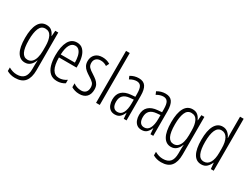

<svg xmlns="http://www.w3.org/2000/svg" viewBox="-75 -1476 3173 2433"><g transform="rotate(30 1511.5 -259.5)"><path d="M201 -542Q247 -542 276 -517.5Q305 -493 321 -453H325L331 -532H375V20Q375 128 329.5 184.5Q284 241 185 241Q119 241 65 210V158Q95 175 123.5 183.5Q152 192 184 192Q252 192 287 154.5Q322 117 322 30V-2Q322 -21 322.5 -43.5Q323 -66 325 -93H322Q305 -46 273.5 -18Q242 10 196 10Q123 10 83.5 -58Q44 -126 44 -264Q44 -398 83.5 -470Q123 -542 201 -542ZM209 -494Q150 -494 124.5 -432.5Q99 -371 99 -264Q99 -147 126 -92.5Q153 -38 207 -38Q247 -38 272.5 -64Q298 -90 310 -134.5Q322 -179 322 -233V-300Q322 -389 295.5 -441.5Q269 -494 209 -494Z M647 -542Q701 -542 734 -509Q767 -476 782.5 -422Q798 -368 798 -305V-263H540Q541 -37 670 -37Q726 -37 780 -74V-23Q755 -7 726.5 1.5Q698 10 666 10Q603 10 563.5 -24.5Q524 -59 505.5 -121Q487 -183 487 -265Q487 -395 527 -468.5Q567 -542 647 -542ZM647 -496Q600 -496 572.5 -449.5Q545 -403 541 -307H748Q748 -358 738 -401Q728 -444 705.5 -470Q683 -496 647 -496Z M1134 -134Q1134 -66 1097.5 -28Q1061 10 992 10Q955 10 925 0.5Q895 -9 876 -21V-78Q897 -61 927.5 -50.5Q958 -40 991 -40Q1034 -40 1057 -64.5Q1080 -89 1080 -133Q1080 -175 1058.5 -198Q1037 -221 992 -248Q958 -269 932.5 -290Q907 -311 892 -339Q877 -367 877 -407Q877 -466 914.5 -504Q952 -542 1020 -542Q1083 -542 1132 -511L1110 -467Q1070 -495 1020 -495Q979 -495 954 -472Q929 -449 929 -408Q929 -370 950.5 -346.5Q972 -323 1020 -294Q1053 -273 1078.5 -252Q1104 -231 1119 -203.5Q1134 -176 1134 -134Z M1289 0H1235V-760H1289Z M1551 -542Q1620 -542 1650.5 -497.5Q1681 -453 1681 -360V0H1640L1633 -84H1631Q1616 -44 1588.5 -17Q1561 10 1512 10Q1470 10 1443.5 -11Q1417 -32 1404.5 -66Q1392 -100 1392 -140Q1392 -219 1437.5 -261Q1483 -303 1567 -310L1628 -315V-358Q1628 -433 1608.5 -464.5Q1589 -496 1545 -496Q1524 -496 1499.5 -489Q1475 -482 1447 -465L1429 -507Q1486 -542 1551 -542ZM1573 -269Q1447 -257 1447 -141Q1447 -88 1467.5 -61Q1488 -34 1526 -34Q1578 -34 1603.5 -83.5Q1629 -133 1629 -216V-274Z M1942 -542Q2011 -542 2041.5 -497.5Q2072 -453 2072 -360V0H2031L2024 -84H2022Q2007 -44 1979.5 -17Q1952 10 1903 10Q1861 10 1834.5 -11Q1808 -32 1795.5 -66Q1783 -100 1783 -140Q1783 -219 1828.5 -261Q1874 -303 1958 -310L2019 -315V-358Q2019 -433 1999.5 -464.5Q1980 -496 1936 -496Q1915 -496 1890.5 -489Q1866 -482 1838 -465L1820 -507Q1877 -542 1942 -542ZM1964 -269Q1838 -257 1838 -141Q1838 -88 1858.5 -61Q1879 -34 1917 -34Q1969 -34 1994.5 -83.5Q2020 -133 2020 -216V-274Z M2339 -542Q2385 -542 2414 -517.5Q2443 -493 2459 -453H2463L2469 -532H2513V20Q2513 128 2467.5 184.5Q2422 241 2323 241Q2257 241 2203 210V158Q2233 175 2261.5 183.5Q2290 192 2322 192Q2390 192 2425 154.5Q2460 117 2460 30V-2Q2460 -21 2460.5 -43.5Q2461 -66 2463 -93H2460Q2443 -46 2411.5 -18Q2380 10 2334 10Q2261 10 2221.5 -58Q2182 -126 2182 -264Q2182 -398 2221.5 -470Q2261 -542 2339 -542ZM2347 -494Q2288 -494 2262.5 -432.5Q2237 -371 2237 -264Q2237 -147 2264 -92.5Q2291 -38 2345 -38Q2385 -38 2410.5 -64Q2436 -90 2448 -134.5Q2460 -179 2460 -233V-300Q2460 -389 2433.5 -441.5Q2407 -494 2347 -494Z M2777 10Q2701 10 2662.5 -59.5Q2624 -129 2624 -262Q2624 -398 2664 -470Q2704 -542 2778 -542Q2824 -542 2856 -514Q2888 -486 2902 -449H2905Q2904 -469 2903.5 -486Q2903 -503 2903 -520V-760H2956V0H2914L2906 -87H2903Q2887 -48 2857 -19Q2827 10 2777 10ZM2788 -37Q2843 -37 2873 -88.5Q2903 -140 2903 -233V-295Q2903 -390 2873.5 -442Q2844 -494 2788 -494Q2733 -494 2706 -434.5Q2679 -375 2679 -262Q2679 -153 2705 -95Q2731 -37 2788 -37Z"/></g></svg>

Font: Noto Sans Khmer ExtraCondensed Light
Style: Regular
Weight: 300
Width: 2
Designer: Danh Hong and the Monotype Design Team
Foundry: Monotype Imaging Inc.
Version: Version 2.004; ttfautohint (v1.8.4.7-5d5b)